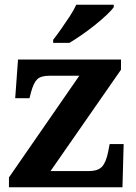

<svg xmlns="http://www.w3.org/2000/svg" viewBox="-20 -786 569 806"><path d="M17.6 0V-41.2L312.9 -468H187Q151.7 -468 136.3 -453.3Q121 -438.6 110 -398L103.8 -373.7H43.8L55.6 -536H487.9V-493.3L192.2 -68H352.8Q391.8 -68 408.6 -86.6Q425.4 -105.3 434.1 -148.9L440.3 -181.1H499.1L494.1 0ZM203.2 -619Q218.2 -638 236.5 -664Q254.8 -690 272.5 -717Q290.1 -744 300.1 -766H457.5V-756Q448.5 -743 427.3 -723Q406.1 -703 378.7 -681Q351.3 -659 323.1 -639.5Q294.8 -620 271.4 -606H203.2Z"/></svg>

Font: Noto Serif Lao
Style: Regular
Weight: 400
Designer: Monotype Design Team
Foundry: Monotype Imaging Inc.
Version: Version 2.003